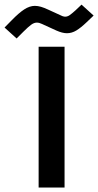

<svg xmlns="http://www.w3.org/2000/svg" viewBox="-99 -820 429 839"><path d="M173.8 -749.5Q181.2 -747.1 185.5 -747.1Q196.3 -747.1 206.1 -754.2Q215.8 -761.2 230.5 -774.4L257.3 -799.8L310.1 -752L279.8 -723.1Q254.9 -699.2 234.9 -687Q214.8 -674.8 193.4 -674.8Q173.8 -674.8 147.5 -686.5L84.5 -715.3Q72.3 -721.2 62 -721.2Q49.8 -721.2 36.9 -711.7Q23.9 -702.1 3.9 -682.1L-26.4 -651.9L-79.1 -699.7L-47.9 -731.4Q-17.1 -763.2 6.8 -778.8Q30.8 -794.4 53.2 -794.4Q65.9 -794.4 80.1 -790.3Q94.2 -786.1 110.8 -778.3ZM183.1 -615.7V-0.5H69.8V-615.7Z"/></svg>

Font: Vazirmatn UI NL SemiBold
Style: Regular
Weight: 600
Designer: Saber Rastikerdar
Foundry: Saber Rastikerdar
Version: Version 33.003